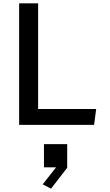

<svg xmlns="http://www.w3.org/2000/svg" viewBox="-20 -750 660 1153"><path d="M95 0H545L557.5 -95.5H209V-730H95ZM236.5 357 286.5 383 383.5 257.5V115.5H244V255H316.5Z"/></svg>

Font: Monaspace Krypton Medium
Style: Regular
Weight: 500
Designer: Riley Cran & the Lettermatic Team
Foundry: Lettermatic
Version: Version 1.101 (Monaspace Krypton)